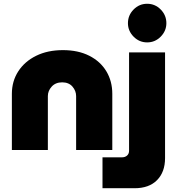

<svg xmlns="http://www.w3.org/2000/svg" viewBox="-20 -796 939 1019"><path d="M43 0V-298Q43 -365 77 -417.5Q111 -470 172 -500Q233 -530 314 -530Q395 -530 454 -500Q513 -470 544.5 -417.5Q576 -365 576 -298V0H384V-286Q384 -314 364.5 -336.5Q345 -359 310 -359Q275 -359 254.5 -336.5Q234 -314 234 -286V0ZM524 203V39H627Q644 39 654.5 29.5Q665 20 665 4V-518H856V43Q856 117 813.5 160Q771 203 694 203ZM761 -571Q719 -571 689 -601.5Q659 -632 659 -673Q659 -715 689 -745.5Q719 -776 761 -776Q803 -776 833 -745.5Q863 -715 863 -673Q863 -632 833 -601.5Q803 -571 761 -571Z"/></svg>

Font: MuseoModerno Black
Style: Regular
Weight: 900
Designer: Pablo Cosgaya, Héctor Gatti, Marcela Romero, and the Authors of The MuseoModerno Project.
Foundry: Omnibus-Type Team
Version: Version 1.001